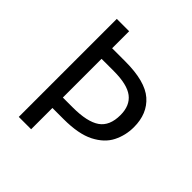

<svg xmlns="http://www.w3.org/2000/svg" viewBox="-192 -852 989 989"><g transform="rotate(45 302.5 -357.0)"><path d="M554 -382Q554 -322 528 -270.5Q502 -219 439.5 -187Q377 -155 268 -155H187V0H97V-714H187V-590H283Q428 -590 491 -535Q554 -480 554 -382ZM259 -231Q364 -231 412.5 -264.5Q461 -298 461 -377Q461 -446 417.5 -479.5Q374 -513 276 -513H187V-231Z"/></g></svg>

Font: Noto Sans Imperial Aramaic
Style: Regular
Weight: 400
Designer: Monotype Design Team
Foundry: Monotype Imaging Inc.
Version: Version 2.001; ttfautohint (v1.8.4.7-5d5b)